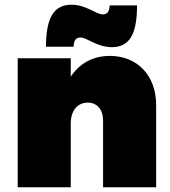

<svg xmlns="http://www.w3.org/2000/svg" viewBox="-20 -794 722 814"><path d="M321 -635C349 -635 391 -594 454 -594C528 -594 561 -647 561 -771H445C444 -745 435 -733 415 -733C388 -733 345 -774 283 -774C208 -774 175 -718 175 -596H292C293 -623 302 -635 321 -635ZM446 -557C374 -557 317 -525 280 -469V-547H55V0H280V-271C280 -324 308 -359 352 -359C391 -359 417 -330 417 -284V0H642V-349C642 -475 561 -557 446 -557Z"/></svg>

Font: Montserrat-Arabic Black
Style: Regular
Weight: 900
Designer: Mohamed Gaber
Foundry: Kief Type Foundry
Version: Version 5.008;PS 005.008;hotconv 1.0.88;makeotf.lib2.5.64775